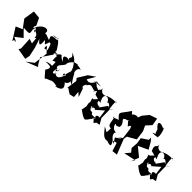

<svg xmlns="http://www.w3.org/2000/svg" viewBox="164 -1924 3137 3137"><g transform="rotate(45 1732.5 -355.0)"><path d="M273 -420 248 -469C282 -370 323 -361 243 -408C409 -400 318 -255 373 -341L384 -223L305 -249L317 -40L297 0L485 33L502 -49L468 -210L418 -362C499 -254 511 -298 491 -445C477 -472 477 -488 453 -393C499 -447 522 -371 547 -361C601 -493 543 -420 630 -438C615 -418 578 -479 592 -464C582 -450 620 -444 646 -299C653 -372 559 -236 583 -372L673 -272L642 -32L521 62L727 -20L697 -58L639 -159L799 -395C724 -369 746 -469 772 -397C648 -589 653 -586 531 -563C646 -544 635 -631 640 -552C486 -550 515 -524 542 -460C508 -460 399 -539 398 -456C484 -582 322 -610 240 -451C214 -504 262 -427 217 -416C206 -503 263 -421 195 -552L170 -601L38 -614L9 -422L114 -280L0 -231L132 -21L137 -55H187L104 -95L226 -189L106 -311C282 -296 243 -301 226 -443C223 -355 250 -406 241 -453Z M819 -262 873 -283C883 -127 887 -242 749 -169C896 -181 892 -154 838 -64C810 -127 943 62 943 32C977 -5 1067 6 1071 -74C1006 23 1042 -41 1124 -19C1240 10 1242 -105 1146 5C1293 -24 1294 -96 1172 -187C1218 -80 1349 -266 1193 -259L1324 -203C1193 -377 1206 -432 1220 -345C1170 -449 1244 -525 1287 -445C1242 -527 1105 -479 1169 -515C1020 -468 1145 -511 954 -584C1071 -492 929 -507 1015 -455C925 -486 854 -437 959 -367C815 -407 916 -503 757 -341C744 -431 864 -328 817 -352ZM1132 -262 1113 -203C1065 -278 1183 -254 1137 -237C1105 -135 1059 -94 994 -158C1063 -186 908 -26 971 -234C968 -113 995 -200 1011 -257L1002 -193C875 -268 989 -294 1024 -382C1024 -361 994 -407 1085 -487C1067 -506 1172 -414 1162 -306C1143 -298 1174 -267 1156 -350Z M1592 -529C1597 -561 1459 -448 1575 -526C1573 -522 1518 -390 1433 -443L1514 -581L1398 -502L1299 -342L1331 -300L1305 -116L1318 -129L1408 -70L1489 -89L1481 -200L1544 -142L1495 -288C1411 -321 1559 -452 1471 -320C1532 -428 1535 -434 1628 -399C1690 -434 1581 -299 1704 -444L1630 -473C1555 -553 1527 -496 1687 -522Z M2107 -64 2049 -165 2047 -352C2087 -389 2139 -436 2039 -352C2016 -506 2018 -570 2055 -489C2062 -533 1884 -509 1835 -464C1809 -459 1753 -440 1716 -532C1749 -449 1645 -502 1710 -365L1863 -324C1753 -495 1914 -514 1937 -405C1953 -466 2061 -325 1989 -385L1903 -262L1838 -316L1899 -262C1914 -275 1760 -256 1847 -383C1742 -317 1758 -275 1714 -288C1767 -132 1697 -283 1753 -85C1745 -184 1748 -168 1724 -30C1657 -103 1866 103 1892 27C1918 16 1951 -84 1994 -92C1922 -37 1910 60 1956 -77L2017 -14C2087 -112 2086 -106 2009 -46ZM1823 -153C1808 -215 1905 -200 1868 -173L2004 -292L2025 -138C2027 -166 1926 -142 1976 -95C1866 -81 1900 -106 1874 -123L1825 -127C1880 -86 1765 -185 1809 -192Z M2513 -53 2558 91 2651 81 2548 -181 2557 -241 2705 -326 2683 -491 2640 -582 2722 -672 2699 -801 2571 -756 2489 -657 2441 -528C2549 -415 2524 -612 2425 -595C2342 -580 2388 -519 2322 -600C2192 -402 2160 -451 2284 -328C2273 -377 2102 -236 2205 -354L2183 -329C2219 -259 2188 -145 2278 -155C2270 -22 2297 -55 2186 -106C2275 7 2310 49 2383 33C2525 91 2459 -7 2437 -33ZM2506 -369 2530 -181 2454 -129C2563 -190 2502 -138 2429 -94L2490 -1C2330 -93 2371 -163 2388 -165C2269 -157 2262 -314 2302 -246L2359 -266C2394 -367 2261 -388 2338 -427C2443 -455 2430 -495 2393 -436C2498 -320 2421 -385 2486 -413Z M2887 0 2943 -139 2792 -263 2961 -342 2888 -467 2848 -511 2849 -460 2737 -385 2753 -285 2744 -166 2793 -106 2719 -21 2926 -66ZM2820 -590C2767 -570 2969 -587 2919 -601C2943 -610 2895 -808 2872 -760C2773 -811 2717 -770 2829 -678C2829 -678 2853 -550 2898 -620Z M3409 -64 3351 -165 3349 -352C3389 -389 3441 -436 3341 -352C3318 -506 3320 -570 3357 -489C3364 -533 3186 -509 3137 -464C3111 -459 3055 -440 3018 -532C3051 -449 2947 -502 3012 -365L3165 -324C3055 -495 3216 -514 3239 -405C3255 -466 3363 -325 3291 -385L3205 -262L3140 -316L3201 -262C3216 -275 3062 -256 3149 -383C3044 -317 3060 -275 3016 -288C3069 -132 2999 -283 3055 -85C3047 -184 3050 -168 3026 -30C2959 -103 3168 103 3194 27C3220 16 3253 -84 3296 -92C3224 -37 3212 60 3258 -77L3319 -14C3389 -112 3388 -106 3311 -46ZM3125 -153C3110 -215 3207 -200 3170 -173L3306 -292L3327 -138C3329 -166 3228 -142 3278 -95C3168 -81 3202 -106 3176 -123L3127 -127C3182 -86 3067 -185 3111 -192Z"/></g></svg>

Font: Asimov Silicon
Style: Regular
Weight: 400
Designer: Google
Version: Version 2.000980; 2014